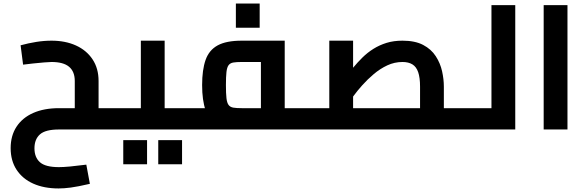

<svg xmlns="http://www.w3.org/2000/svg" viewBox="-20 -729 3305 1081"><path d="M535 0V-120H654V0ZM466 198 486 306Q417 322 378.5 327Q340 332 310 332Q228 332 167.5 305Q107 278 73.5 227Q40 176 40 105Q40 35 73 -15.5Q106 -66 167 -93Q228 -120 312 -120H401V0H312Q236 0 205 27.5Q174 55 174 106Q174 157 205 184.5Q236 212 312 212Q336 212 374 208.5Q412 205 466 198ZM110 -365 96 -474Q140 -486 184 -493Q228 -500 270 -500Q348 -500 407.5 -473Q467 -446 501 -395Q535 -344 535 -273V0H401V-273Q401 -326 369 -353Q337 -380 270 -380Q258 -380 228 -377.5Q198 -375 165 -371.5Q132 -368 110 -365ZM654 0V-120Q666 -120 670 -104Q674 -88 674 -60Q674 -32 670 -16Q666 0 654 0Z M907 0V-120H1026V0ZM654 0V-120H837L773 -70V-500H907V0ZM654 0Q642 0 638 -16Q634 -32 634 -60Q634 -88 638 -104Q642 -120 654 -120ZM1026 0V-120Q1038 -120 1042 -104Q1046 -88 1046 -60Q1046 -32 1042 -16Q1038 0 1026 0ZM674 196V60H808V196ZM871 196V60H1005V196Z M1583 0V-120H1702V0ZM1026 0V-120H1523L1449 -60V-440L1523 -380H1341Q1311 -380 1293.5 -377Q1276 -374 1267 -362Q1258 -350 1255 -323.5Q1252 -297 1252 -250Q1252 -203 1255 -176.5Q1258 -150 1267 -138Q1276 -126 1293.5 -123Q1311 -120 1341 -120V0Q1254 0 1205.5 -26.5Q1157 -53 1137.5 -108.5Q1118 -164 1118 -250Q1118 -336 1137.5 -391.5Q1157 -447 1205.5 -473.5Q1254 -500 1341 -500H1583V0ZM1026 0Q1014 0 1010 -16Q1006 -32 1006 -60Q1006 -88 1010 -104Q1014 -120 1026 -120ZM1702 0V-120Q1714 -120 1718 -104Q1722 -88 1722 -60Q1722 -32 1718 -16Q1714 0 1702 0ZM1308 -573V-709H1442V-573Z M2479 0V-120H2598V0ZM1702 0V-120H2479L2345 0V-241Q2345 -292 2334.5 -322.5Q2324 -353 2302 -366.5Q2280 -380 2246 -380Q2201 -380 2160.5 -361Q2120 -342 2084.5 -312Q2049 -282 2020 -249.5Q1991 -217 1971 -189.5Q1951 -162 1940 -148L1917 -285Q1942 -316 1967.5 -347Q1993 -378 2021 -405.5Q2049 -433 2082.5 -454Q2116 -475 2156 -487.5Q2196 -500 2246 -500Q2317 -500 2362.5 -476Q2408 -452 2433.5 -412.5Q2459 -373 2469 -328Q2479 -283 2479 -241V0ZM1834 -120V-500H1968V-120ZM1702 0Q1690 0 1686 -16Q1682 -32 1682 -60Q1682 -88 1686 -104Q1690 -120 1702 -120ZM2598 0V-120Q2610 -120 2614 -104Q2618 -88 2618 -60Q2618 -32 2614 -16Q2610 0 2598 0Z M2747 0V-700H2881V0ZM2598 0V-120H2747V0ZM2598 0Q2586 0 2582 -16Q2578 -32 2578 -60Q2578 -88 2582 -104Q2586 -120 2598 -120Z M3041 0V-700H3175V0Z"/></svg>

Font: Titillium Web
Style: Bold
Weight: 700
Designer: Mohamed Gaber, Accademia di Belle Arti di Urbino
Foundry: Kief Type Foundry, Accademia di Belle Arti di Urbino
Version: Version 3.000